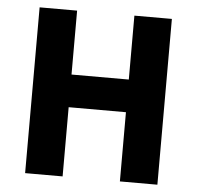

<svg xmlns="http://www.w3.org/2000/svg" viewBox="-49 -702 772 752"><g transform="rotate(5 337.0 -326.0)"><path d="M76.8 0V-651.8H224.2V-400.5H449.4V-651.8H596.8V0H449.4V-272.1H224.2V0Z"/></g></svg>

Font: SourceSans3VF
Style: Regular
Weight: 200
Designer: Paul D. Hunt
Foundry: Adobe
Version: Version 3.052;hotconv 1.1.0;makeotfexe 2.6.0